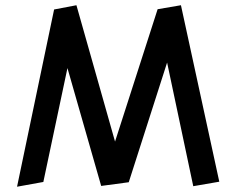

<svg xmlns="http://www.w3.org/2000/svg" viewBox="-20 -705 931 731"><path d="M236.8 -445.8 365.2 2.9 470.2 -11.2 616.2 -466.8 715.8 3.9 814.9 -13.2 668.9 -685.1 580.1 -669.9 418 -166 271 -685.1 186 -668.9 44.9 5.9 145 -12.2Z"/></svg>

Font: Comic Neue Angular
Style: Bold
Weight: 700
Designer: Craig Rozynski
Foundry: Craig Rozynski
Version: Version 2.003